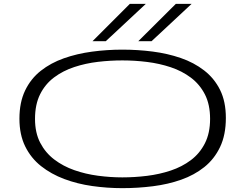

<svg xmlns="http://www.w3.org/2000/svg" viewBox="-20 -968 1274 998"><path d="M616 10Q537 10 459.5 -1Q382 -12 314 -37.5Q246 -63 193.5 -104.5Q141 -146 111 -207Q81 -268 81 -351Q81 -436 110.5 -497.5Q140 -559 192 -600Q244 -641 312 -665Q380 -689 458 -699.5Q536 -710 616 -710Q696 -710 773.5 -700Q851 -690 919.5 -666.5Q988 -643 1041 -602Q1094 -561 1124 -500.5Q1154 -440 1154 -355Q1154 -267 1124 -204Q1094 -141 1042 -99.5Q990 -58 922 -34Q854 -10 775.5 0Q697 10 616 10ZM616 -46Q680 -46 744.5 -54Q809 -62 867.5 -81.5Q926 -101 972 -135.5Q1018 -170 1045 -223Q1072 -276 1072 -350Q1072 -425 1045 -477.5Q1018 -530 972 -564.5Q926 -599 867.5 -618.5Q809 -638 744.5 -646Q680 -654 616 -654Q553 -654 489 -646.5Q425 -639 366 -619.5Q307 -600 261 -565.5Q215 -531 188.5 -478Q162 -425 162 -350Q162 -278 189 -226Q216 -174 262 -139Q308 -104 366.5 -83.5Q425 -63 489.5 -54.5Q554 -46 616 -46ZM699 -754 894 -948H976L768 -754ZM461 -754 655 -948H738L530 -754Z"/></svg>

Font: Georama ExtraExtended Light
Style: Regular
Weight: 300
Width: 8
Designer: Jean-Baptiste Levee
Foundry: Production Type
Version: Version 1.000